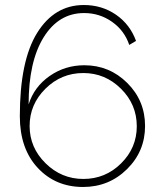

<svg xmlns="http://www.w3.org/2000/svg" viewBox="-20 -735 645 765"><path d="M311 10Q201 10 130 -66.5Q59 -143 59 -272Q59 -493 128 -604Q197 -715 314 -715Q386 -715 442 -676.5Q498 -638 522 -572L495 -556Q476 -613 426.5 -648Q377 -683 315 -683Q214 -683 154 -586.5Q94 -490 94 -319Q116 -389 177.5 -432Q239 -475 316 -475Q416 -475 487 -404.5Q558 -334 558 -233Q558 -132 486 -61Q414 10 311 10ZM312 -22Q400 -22 462.5 -84Q525 -146 525 -232Q525 -319 462 -381.5Q399 -444 312 -444Q224 -444 161 -381.5Q98 -319 98 -233Q98 -147 161.5 -84.5Q225 -22 312 -22Z"/></svg>

Font: Raleway
Style: ExtraLight
Weight: 200
Designer: Matt McInerney, Pablo Impallari, Rodrigo Fuenzalida
Foundry: Matt McInerney, Pablo Impallari, Rodrigo Fuenzalida
Version: Version 2.001